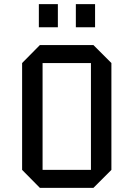

<svg xmlns="http://www.w3.org/2000/svg" viewBox="-20 -909 644 929"><path d="M519 -87 432 0H173L87 -87V-604L173 -691H432L519 -604ZM420 -87V-604H186V-87ZM440 -777H347V-889H440ZM260 -777H168V-889H260Z"/></svg>

Font: Iceberg
Style: Regular
Weight: 400
Designer: Victor Kharyk
Foundry: Cyreal (www.cyreal.org)
Version: Version 1.002